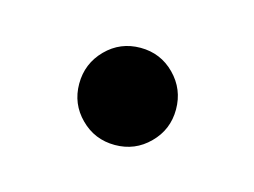

<svg xmlns="http://www.w3.org/2000/svg" viewBox="-35 -368 272 206"><g transform="rotate(15 101.0 -265.0)"><path d="M48.3 -264.6Q48.3 -287.1 64 -303Q79.6 -318.8 102.1 -318.8Q124.5 -318.8 140.1 -303Q155.8 -287.1 155.8 -264.6Q155.8 -242.2 140.1 -226.6Q124.5 -210.9 102.1 -210.9Q79.6 -210.9 64 -226.6Q48.3 -242.2 48.3 -264.6Z"/></g></svg>

Font: Reddit Sans Vanilla Light
Style: Italic
Weight: 300
Italic angle: -11.25°
Designer: Stephen Hutchings
Version: Version 1.013